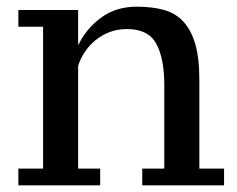

<svg xmlns="http://www.w3.org/2000/svg" viewBox="-20 -555 710 575"><path d="M651 0H406V-50H472V-301Q472 -380 448 -424Q424 -468 360 -468Q332 -468 308.5 -459Q285 -450 266.5 -435Q248 -420 234.5 -400Q221 -380 214 -358V-50H280V0H35V-50H109V-475H35V-525H214V-421H215Q238 -469 282.5 -502Q327 -535 390 -535Q435 -535 470 -525.5Q505 -516 528.5 -491Q552 -466 564.5 -424Q577 -382 577 -317V-50H651Z"/></svg>

Font: PT Serif Caption
Style: Regular
Weight: 400
Designer: A.Korolkova, O.Umpeleva, V.Yefimov
Foundry: ParaType Ltd
Version: Version 1.000W OFL